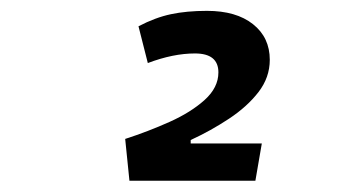

<svg xmlns="http://www.w3.org/2000/svg" viewBox="-20 -723 626 352"><path d="M217.3 -391.6 209.5 -468.3Q251.5 -481.9 290.8 -499.5Q330.1 -517.1 355.2 -539.8Q380.4 -562.5 380.4 -590.3Q380.4 -625 337.4 -625Q297.4 -625 251 -607.4L233.9 -674.8Q264.6 -690.9 293.5 -697Q322.3 -703.1 359.4 -703.1Q413.1 -703.1 443.8 -678.7Q474.6 -654.3 474.6 -613.3Q474.6 -581.1 453.9 -554.2Q433.1 -527.3 399.9 -505.4Q366.7 -483.4 329.6 -466.3V-391.6ZM230 -391.6 220.7 -460H460L448.2 -391.6Z"/></svg>

Font: Cascadia Mono NF
Style: Italic
Weight: 400
Italic angle: -10°
Monospace: yes
Designer: Aaron Bell
Foundry: Saja Typeworks
Version: Version 2404.023